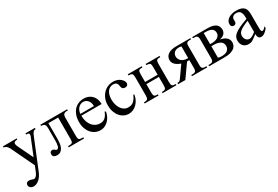

<svg xmlns="http://www.w3.org/2000/svg" viewBox="58 -1394 3687 2543"><g transform="rotate(-30 1901.5 -122.0)"><path d="M494.6 -429.2Q483.9 -428.2 475.6 -426Q467.3 -423.8 459.7 -416.7Q452.1 -409.7 444.8 -396.7Q437.5 -383.8 428.2 -361.8L246.1 84.5Q233.4 116.2 216.1 140.9Q198.7 165.5 179 182.4Q159.2 199.2 137.7 208Q116.2 216.8 95.2 216.8Q80.6 216.8 68.4 212.4Q56.2 208 47.4 200.4Q38.6 192.9 33.7 182.6Q28.8 172.4 28.8 160.6Q28.8 141.1 41.5 128.9Q54.2 116.7 79.1 116.7Q86.9 116.7 97.4 119.4Q107.9 122.1 118.2 125.2Q128.4 128.4 136.2 131.1Q144 133.8 147 133.8Q154.8 133.8 163.1 130.1Q171.4 126.5 179.9 117.9Q188.5 109.4 197.3 95.2Q206.1 81.1 214.8 59.6L246.1 -18.6L85.4 -355.5Q81.1 -364.3 75 -376.2Q68.8 -388.2 59.6 -399.4Q50.3 -410.6 37.1 -419.2Q23.9 -427.7 5.9 -429.2V-447.3H214.8V-429.2H204.1Q186 -429.2 172.9 -420.9Q159.7 -412.6 159.7 -396.5Q159.7 -386.2 163.8 -373.5Q168 -360.8 176.3 -343.8L284.7 -118.7L384.8 -365.7Q392.1 -379.4 394.3 -394.8Q396.5 -410.2 390.6 -418.5Q389.2 -420.4 387.2 -422.4Q385.3 -424.3 380.9 -425.8Q376.5 -427.2 368.9 -428.2Q361.3 -429.2 349.1 -429.2V-447.3H494.6Z M753.9 0V-18.6Q776.4 -18.6 791.3 -20Q806.2 -21.5 814.5 -28.1Q822.8 -34.7 826.2 -47.9Q829.6 -61 829.6 -84.5V-412.1H680.7V-168.5Q680.7 -139.6 677 -107.4Q673.3 -75.2 661.6 -48.1Q649.9 -21 627.9 -3.2Q606 14.6 569.3 14.6Q542 14.6 524.2 3.2Q506.3 -8.3 506.3 -35.6Q506.3 -57.6 516.8 -68.4Q527.3 -79.1 544.4 -79.1Q556.6 -79.1 564.5 -74.7Q572.3 -70.3 578.4 -65.2Q584.5 -60.1 590.1 -55.7Q595.7 -51.3 603.5 -51.3Q615.2 -51.3 623 -60.3Q630.9 -69.3 635.5 -85.2Q640.1 -101.1 642.3 -122.6Q644.5 -144 644.5 -168.5V-358.9Q644.5 -376.5 641.4 -389.6Q638.2 -402.8 630.4 -411.6Q622.6 -420.4 609.9 -424.8Q597.2 -429.2 577.6 -429.2V-447.3H987.3V-429.2H967.3Q950.2 -429.2 939.2 -423.8Q928.2 -418.5 922.1 -409.7Q916 -400.9 913.6 -389.9Q911.1 -378.9 911.1 -367.7V-84.5Q911.1 -60.5 914.3 -47.4Q917.5 -34.2 926 -27.8Q934.6 -21.5 949.5 -20Q964.4 -18.6 987.3 -18.6V0Z M1315.9 -306.6Q1315.9 -343.8 1305.2 -366.9Q1294.4 -390.1 1279.3 -403.3Q1264.2 -416.5 1247.6 -421.4Q1231 -426.3 1218.8 -426.3Q1199.2 -426.3 1180.4 -418.5Q1161.6 -410.6 1146.5 -395.5Q1131.3 -380.4 1121.1 -357.9Q1110.8 -335.4 1107.9 -306.6ZM1418 -163.6Q1412.6 -130.9 1397.7 -98.9Q1382.8 -66.9 1359.4 -41.7Q1335.9 -16.6 1304.2 -1Q1272.5 14.6 1233.9 14.6Q1194.3 14.6 1158.7 -1.7Q1123 -18.1 1096.4 -48.6Q1069.8 -79.1 1054.2 -122.1Q1038.6 -165 1038.6 -218.8Q1038.6 -275.4 1054 -320.3Q1069.3 -365.2 1096.9 -396.5Q1124.5 -427.7 1162.6 -444.3Q1200.7 -460.9 1246.1 -460.9Q1283.2 -460.9 1314.7 -448.5Q1346.2 -436 1369.1 -412.6Q1392.1 -389.2 1405 -355.5Q1418 -321.8 1418 -279.3H1107.9Q1107.9 -229.5 1121.1 -189.9Q1134.3 -150.4 1156.7 -123Q1179.2 -95.7 1208.7 -81.3Q1238.3 -66.9 1271 -66.4Q1293 -65.9 1311.8 -71Q1330.6 -76.2 1346.7 -88.6Q1362.8 -101.1 1376.7 -121.8Q1390.6 -142.6 1402.3 -173.3Z M1856.4 -169.9Q1850.1 -129.4 1832.5 -95.5Q1814.9 -61.5 1789.8 -37.1Q1764.6 -12.7 1733.6 1Q1702.6 14.6 1669.9 14.6Q1630.4 14.6 1595.7 -2.2Q1561 -19 1535.2 -50Q1509.3 -81.1 1494.4 -125Q1479.5 -168.9 1479.5 -223.1Q1479.5 -276.4 1496.6 -319.8Q1513.7 -363.3 1542.7 -394.5Q1571.8 -425.8 1610.6 -442.9Q1649.4 -460 1692.9 -460Q1759.8 -460 1801.8 -425.3Q1822.8 -408.2 1834 -390.1Q1845.2 -372.1 1845.2 -353.5Q1845.2 -336.4 1833.7 -324.2Q1822.3 -312 1799.3 -312Q1792 -312 1783.2 -313.5Q1774.4 -314.9 1766.4 -320.6Q1758.3 -326.2 1752.4 -337.6Q1746.6 -349.1 1745.1 -369.1Q1742.7 -395.5 1726.8 -411.9Q1710.9 -428.2 1677.2 -428.2Q1649.4 -428.2 1627.4 -415.8Q1605.5 -403.3 1590.3 -381.6Q1575.2 -359.9 1567.4 -330.1Q1559.6 -300.3 1559.6 -265.6Q1559.6 -226.1 1569.1 -189.5Q1578.6 -152.8 1597.2 -124.8Q1615.7 -96.7 1642.6 -80.1Q1669.4 -63.5 1704.6 -63.5Q1725.1 -63.5 1743.9 -68.1Q1762.7 -72.8 1779.8 -85.4Q1796.9 -98.1 1812.7 -120.4Q1828.6 -142.6 1843.3 -177.2Z M2188.5 0V-17.6Q2208.5 -17.6 2221.2 -20.3Q2233.9 -22.9 2241.2 -30.3Q2248.5 -37.6 2251.2 -50.5Q2253.9 -63.5 2253.9 -83.5V-210.9H2062.5V-83.5Q2062.5 -61 2065.2 -48.1Q2067.9 -35.2 2075.2 -28.3Q2082.5 -21.5 2095.2 -19.5Q2107.9 -17.6 2127.9 -17.6V0H1915V-17.6Q1935.1 -17.6 1947.8 -20.5Q1960.4 -23.4 1967.8 -31Q1975.1 -38.6 1978 -51.3Q1981 -64 1981 -83.5V-362.8Q1981 -382.8 1978 -395.8Q1975.1 -408.7 1967.8 -416Q1960.4 -423.3 1947.8 -426.3Q1935.1 -429.2 1915 -429.2V-447.3H2127.9V-429.2Q2107.9 -429.2 2095.2 -427.2Q2082.5 -425.3 2075.2 -418.5Q2067.9 -411.6 2065.2 -398.4Q2062.5 -385.3 2062.5 -362.8V-244.1H2253.9V-362.8Q2253.9 -383.3 2251.2 -396.2Q2248.5 -409.2 2241.2 -416.5Q2233.9 -423.8 2221.2 -426.5Q2208.5 -429.2 2188.5 -429.2V-447.3H2400.9V-429.2Q2380.9 -429.2 2368.2 -427Q2355.5 -424.8 2348.1 -417.7Q2340.8 -410.6 2338.1 -397.5Q2335.4 -384.3 2335.4 -362.8V-83.5Q2335.4 -62 2338.1 -48.8Q2340.8 -35.6 2348.1 -28.8Q2355.5 -22 2368.2 -19.8Q2380.9 -17.6 2400.9 -17.6V0Z M2714.8 -410.6Q2705.1 -414.1 2697.8 -415.5Q2690.4 -417 2680.7 -417Q2632.8 -417 2607.2 -393.6Q2581.5 -370.1 2581.5 -332Q2581.5 -310.5 2590.6 -292.5Q2599.6 -274.4 2615.7 -261.2Q2631.8 -248 2654.1 -240.5Q2676.3 -232.9 2702.6 -232.9H2714.8ZM2638.2 0V-18.6H2659.2Q2678.7 -18.6 2689.9 -23.7Q2701.2 -28.8 2706.8 -37.8Q2712.4 -46.9 2713.6 -58.8Q2714.8 -70.8 2714.8 -84.5V-202.1H2679.7L2537.1 0H2426.3V-18.6Q2439.9 -19.5 2448 -21Q2456.1 -22.5 2463.1 -28.1Q2470.2 -33.7 2479 -45.4Q2487.8 -57.1 2502.4 -78.1L2599.6 -215.8Q2546.4 -233.9 2516.6 -263.4Q2486.8 -293 2486.8 -332Q2486.8 -355 2495.8 -376Q2504.9 -397 2525.1 -412.8Q2545.4 -428.7 2577.4 -438Q2609.4 -447.3 2655.3 -447.3H2871.6V-429.2H2851.6Q2831.1 -429.2 2819.8 -424.1Q2808.6 -418.9 2803.5 -410.2Q2798.3 -401.4 2797.4 -389.2Q2796.4 -377 2796.4 -362.8V-84.5Q2796.4 -70.8 2797.4 -58.8Q2798.3 -46.9 2803.5 -37.8Q2808.6 -28.8 2819.8 -23.7Q2831.1 -18.6 2851.6 -18.6H2871.6V0Z M3210.4 -333Q3210.4 -352.1 3204.3 -367.4Q3198.2 -382.8 3183.8 -393.8Q3169.4 -404.8 3146 -410.9Q3122.6 -417 3087.4 -417H3058.6V-248L3086.4 -247.1Q3111.8 -247.1 3134.5 -252.7Q3157.2 -258.3 3174.1 -269.3Q3190.9 -280.3 3200.7 -296.1Q3210.4 -312 3210.4 -333ZM3231.4 -122.1Q3231.4 -168 3195.3 -191.9Q3159.2 -215.8 3092.3 -215.8Q3086.4 -215.8 3080.6 -215.6Q3074.7 -215.3 3069.8 -215.3Q3064.5 -214.8 3058.6 -214.8V-40.5Q3068.4 -36.6 3081.1 -34.2Q3093.8 -31.7 3114.3 -31.7Q3172.9 -31.7 3202.1 -56.4Q3231.4 -81.1 3231.4 -122.1ZM3326.2 -122.1Q3326.2 -110.4 3323.5 -97.7Q3320.8 -85 3314.7 -72.8Q3308.6 -60.5 3299.1 -50Q3289.6 -39.6 3275.9 -31.7Q3262.2 -24.4 3249.5 -18.3Q3236.8 -12.2 3220 -8.3Q3203.1 -4.4 3179.9 -2.2Q3156.7 0 3123 0H2900.9V-18.6Q2922.9 -18.6 2937.5 -20.3Q2952.1 -22 2960.9 -28.8Q2969.7 -35.6 2973.4 -48.6Q2977.1 -61.5 2977.1 -84.5V-361.8Q2977.1 -385.3 2973.1 -398.7Q2969.2 -412.1 2960.4 -418.9Q2951.7 -425.8 2937 -427.5Q2922.4 -429.2 2900.9 -429.2V-447.3H3130.4Q3167.5 -447.3 3194.6 -441.9Q3221.7 -436.5 3240 -427.5Q3258.3 -418.5 3269.5 -406.5Q3280.8 -394.5 3286.9 -381.8Q3293 -369.1 3294.9 -356.4Q3296.9 -343.8 3296.9 -333Q3296.9 -316.4 3291.5 -301Q3286.1 -285.6 3274.9 -272.9Q3263.7 -260.3 3245.6 -250.7Q3227.5 -241.2 3202.1 -235.8Q3236.3 -229.5 3260 -218Q3283.7 -206.5 3298.3 -191.7Q3313 -176.8 3319.6 -158.9Q3326.2 -141.1 3326.2 -122.1Z M3643.6 -267.6Q3586.9 -245.6 3554 -227.3Q3521 -209 3503.9 -192.4Q3486.8 -175.8 3482.2 -160.4Q3477.5 -145 3477.5 -128.9Q3477.5 -111.3 3482.9 -96.7Q3488.3 -82 3497.3 -71Q3506.3 -60.1 3518.8 -53.7Q3531.2 -47.4 3545.4 -46.9Q3564.5 -45.9 3588.6 -58.6Q3612.8 -71.3 3643.6 -96.2ZM3802.7 -64.5Q3747.6 8.3 3695.8 8.3Q3685.1 8.3 3675.5 4.9Q3666 1.5 3658.9 -6.8Q3651.9 -15.1 3647.7 -29.1Q3643.6 -43 3643.6 -64.5Q3614.3 -41.5 3595 -27.1Q3575.7 -12.7 3560.8 -4.9Q3545.9 2.9 3532.5 5.6Q3519 8.3 3501.5 8.3Q3477.5 8.3 3458 0.2Q3438.5 -7.8 3424.3 -22.7Q3410.2 -37.6 3402.3 -58.8Q3394.5 -80.1 3394.5 -106Q3394.5 -130.9 3403.6 -153.3Q3412.6 -175.8 3439.5 -198.5Q3466.3 -221.2 3515.1 -245.1Q3564 -269 3643.6 -296.4V-314.9Q3643.6 -347.2 3638.4 -369.1Q3633.3 -391.1 3623 -405Q3612.8 -418.9 3596.9 -425Q3581.1 -431.2 3560.1 -431.2Q3529.3 -431.2 3511.7 -415.3Q3494.1 -399.4 3492.7 -376.5L3493.7 -347.2Q3494.6 -326.2 3483.2 -313.7Q3471.7 -301.3 3453.1 -301.3Q3433.6 -301.3 3422.9 -313.7Q3412.1 -326.2 3412.1 -348.1Q3412.1 -374.5 3425.5 -395.3Q3439 -416 3461.7 -430.4Q3484.4 -444.8 3513.9 -452.4Q3543.5 -460 3575.7 -460Q3624 -460 3653.6 -449.2Q3683.1 -438.5 3699.2 -418.7Q3715.3 -398.9 3720.5 -370.8Q3725.6 -342.8 3725.6 -307.6V-155.3Q3725.6 -124 3726.6 -104Q3727.5 -84 3728 -77.1Q3730.5 -64 3735.4 -58.6Q3740.2 -53.2 3749.5 -53.2Q3753.9 -53.2 3757.6 -54.2Q3761.2 -55.2 3766.8 -59.3Q3772.5 -63.5 3780.8 -71.3Q3789.1 -79.1 3802.7 -92.8Z"/></g></svg>

Font: Doulos SIL Compact
Style: Regular
Weight: 400
Designer: Walt Agee, Victor Gaultney, Peter Martin, Debbi Hosken
Foundry: SIL International
Version: Version 4.110; 2011; Maintenance release ; LnSpcTght